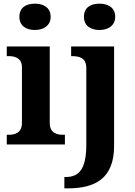

<svg xmlns="http://www.w3.org/2000/svg" viewBox="-20 -790 737 1050"><path d="M171 -626C217 -626 257 -649 257 -698C257 -749 217 -770 171 -770C123 -770 86 -749 86 -698C86 -649 123 -626 171 -626ZM524 -626C570 -626 610 -649 610 -698C610 -749 570 -770 524 -770C476 -770 439 -749 439 -698C439 -649 476 -626 524 -626ZM17 0H335V-53H323C294 -53 252 -61 252 -118V-536H17V-483H29C57 -483 100 -475 100 -422V-118C100 -61 58 -53 29 -53H17ZM332 240H352C499 240 604 187 604 8V-536H369V-483H372C415 -483 452 -474 452 -417V0C452 136 412 178 339 178H332Z"/></svg>

Font: Noto Serif NP Hmong
Style: Bold
Weight: 700
Designer: Dalton Maag Ltd
Foundry: Dalton Maag Ltd
Version: Version 1.001